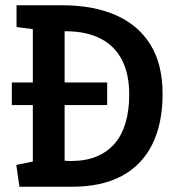

<svg xmlns="http://www.w3.org/2000/svg" viewBox="-20 -711 672 731"><path d="M25 -397H388V-311H25ZM54 0 42 -83 105 -96V-600L43 -608V-691H216Q335 -691 420.5 -653.5Q506 -616 552.5 -541.5Q599 -467 599 -353Q599 -240 559.5 -161Q520 -82 443.5 -41Q367 0 254 0ZM249 -98Q307 -98 348.5 -115.5Q390 -133 417.5 -165.5Q445 -198 458.5 -245Q472 -292 472 -351Q472 -429 444.5 -482.5Q417 -536 364 -563.5Q311 -591 235 -592H226V-99Z"/></svg>

Font: Kreon SemiBold
Style: Regular
Weight: 600
Designer: Julia Petretta
Foundry: Julia Petretta and Eli Heuer
Version: Version 2.002